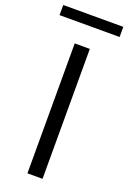

<svg xmlns="http://www.w3.org/2000/svg" viewBox="-199 -924 655 979"><g transform="rotate(20 128.0 -434.5)"><path d="M87 0V-705H169V0ZM-35 -814V-869H291V-814Z"/></g></svg>

Font: NunitoSans1
Style: Book
Weight: 400
Designer: Vernon Adams
Foundry: Vernon Adams
Version: Version 3.101;gftools[0.9.27]